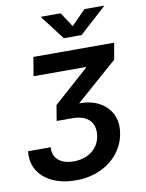

<svg xmlns="http://www.w3.org/2000/svg" viewBox="-101 -832 837 1098"><g transform="rotate(-10 317.0 -283.0)"><path d="M249.5 194.8Q174.3 194.8 116.9 168.7Q59.6 142.6 30.3 94.7Q1 46.9 8.8 -16.6H140.1Q137.2 15.6 151.1 38.8Q165 62 192.4 74Q219.7 85.9 256.3 85.9Q295.4 85.9 328.4 72.5Q361.3 59.1 383.8 32.5Q406.2 5.9 412.6 -32.7Q418.5 -66.9 408.4 -95.5Q398.4 -124 369.1 -141.4Q339.8 -158.7 286.6 -158.7H199.7L214.4 -248.5L417 -428.7L417.5 -433.6H113.8L132.3 -542.5H601.1L584.5 -446.8L310.5 -206.5L307.6 -232.9Q389.6 -242.2 446.5 -216.6Q503.4 -190.9 529.5 -141.1Q555.7 -91.3 544.9 -26.9Q534.2 38.6 493.7 88.6Q453.1 138.7 390.4 166.7Q327.6 194.8 249.5 194.8ZM328.6 -761.2 384.3 -677.2 467.3 -761.2H580.1L579.6 -757.8L425.3 -617.7H322.3L215.3 -757.8L216.3 -761.2Z"/></g></svg>

Font: Inter 16pt SemiBold
Style: Italic
Weight: 600
Italic angle: -9.3988°
Version: Version 4.001;git-66647c0bb